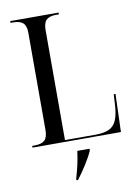

<svg xmlns="http://www.w3.org/2000/svg" viewBox="-100 -780 777 1067"><g transform="rotate(-10 288.5 -246.5)"><path d="M34 0V-10H50Q87 -10 104.5 -26.5Q122 -43 122 -84V-632Q122 -672 104.5 -688Q87 -704 50 -704H34V-714H307V-704H290Q253 -704 236 -687.5Q219 -671 219 -631V-10H391Q440 -10 468.5 -23.5Q497 -37 510.5 -69.5Q524 -102 527 -159L530 -214H540L533 0ZM243 213Q255 172 263 136Q271 100 276 61H345V71Q330 105 304 146Q278 187 252 221H243Z"/></g></svg>

Font: Noto Serif Display SemiCondensed
Style: Regular
Weight: 400
Width: 4
Designer: Monotype Design Team
Foundry: Monotype Imaging Inc.
Version: Version 2.009